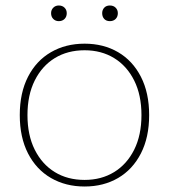

<svg xmlns="http://www.w3.org/2000/svg" viewBox="-20 -669 615 699"><path d="M288 -510Q357 -510 410 -479Q463 -448 493 -389.5Q523 -331 523 -250Q523 -169 493 -110.5Q463 -52 410 -21Q357 10 288 10Q219 10 165.5 -21Q112 -52 82 -110.5Q52 -169 52 -250Q52 -331 82 -389.5Q112 -448 165.5 -479Q219 -510 288 -510ZM288 -486Q226 -486 179.5 -457.5Q133 -429 106.5 -376Q80 -323 80 -250Q80 -177 106.5 -124Q133 -71 179.5 -42.5Q226 -14 288 -14Q349 -14 395.5 -42.5Q442 -71 468.5 -124Q495 -177 495 -250Q495 -323 468.5 -376Q442 -429 395.5 -457.5Q349 -486 288 -486ZM194 -649Q207 -649 215 -641Q223 -633 223 -621Q223 -608 215 -600Q207 -592 194 -592Q182 -592 174 -600Q166 -608 166 -621Q166 -633 174 -641Q182 -649 194 -649ZM380 -649Q393 -649 401 -641Q409 -633 409 -621Q409 -608 401 -600Q393 -592 380 -592Q367 -592 359.5 -600Q352 -608 352 -621Q352 -633 359.5 -641Q367 -649 380 -649Z"/></svg>

Font: Work Sans ExtraLight
Style: Regular
Weight: 200
Designer: Wei Huang
Foundry: Wei Huang
Version: Version 2.010; ttfautohint (v1.8.3)